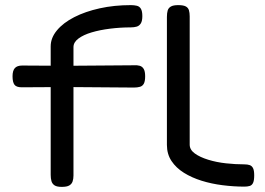

<svg xmlns="http://www.w3.org/2000/svg" viewBox="-20 -719 1036 750"><path d="M221 11Q202 11 193 5Q184 -1 181 -11.5Q178 -22 178 -36V-538Q178 -571 202.5 -600.5Q227 -630 270 -652Q313 -674 369.5 -686.5Q426 -699 491 -699Q504 -699 514.5 -696.5Q525 -694 530.5 -684.5Q536 -675 536 -656Q536 -637 530 -627.5Q524 -618 514 -615Q504 -612 490 -612Q450 -612 410 -607Q370 -602 338 -592.5Q306 -583 286.5 -568.5Q267 -554 267 -535V-33Q267 -20 263.5 -10Q260 0 250.5 5.5Q241 11 221 11ZM67 -463 238 -462 502 -464Q516 -465 526 -462Q536 -459 541.5 -449.5Q547 -440 547 -421Q547 -402 542 -392.5Q537 -383 527 -380Q517 -377 503 -377L240 -379L65 -378Q44 -378 36.5 -388Q29 -398 29 -421Q29 -443 38 -453Q47 -463 67 -463ZM935 10Q893 10 849.5 4.5Q806 -1 767.5 -13Q729 -25 698.5 -44Q668 -63 650 -90Q632 -117 632 -153V-653Q632 -668 635 -678Q638 -688 647.5 -693.5Q657 -699 676 -699Q696 -699 705.5 -694Q715 -689 718 -679Q721 -669 721 -655V-154Q721 -134 741 -119.5Q761 -105 793.5 -95Q826 -85 863 -81Q900 -77 934 -77Q947 -77 955.5 -74Q964 -71 968.5 -62Q973 -53 973 -34Q973 -14 968.5 -4.5Q964 5 955 7.5Q946 10 935 10Z"/></svg>

Font: Fredoka Expanded
Style: Regular
Weight: 400
Width: 7
Designer: Ben Nathan
Foundry: Milena B. Brandão, Ben Nathan
Version: Version 2.001